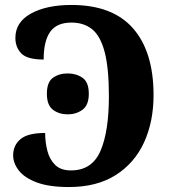

<svg xmlns="http://www.w3.org/2000/svg" viewBox="-20 -744 687 774"><path d="M258 10Q178 10 128.5 -8.5Q79 -27 56 -56.5Q33 -86 33 -118Q33 -158 62.5 -183Q92 -208 162 -208Q162 -171 171 -136Q180 -101 202.5 -79Q225 -57 266 -57Q351 -57 385 -135.5Q419 -214 419 -356Q419 -469 402 -534Q385 -599 351.5 -626Q318 -653 268 -653Q209 -653 182.5 -616Q156 -579 156 -504Q89 -504 65.5 -529Q42 -554 42 -591Q42 -655 105 -689.5Q168 -724 268 -724Q434 -724 516.5 -629.5Q599 -535 599 -361Q599 -253 560.5 -169.5Q522 -86 446 -38Q370 10 258 10ZM253 -283Q218 -283 193.5 -301.5Q169 -320 169 -366Q169 -413 193.5 -430.5Q218 -448 253 -448Q287 -448 312.5 -430.5Q338 -413 338 -366Q338 -320 312.5 -301.5Q287 -283 253 -283Z"/></svg>

Font: Noto Serif SemiCondensed ExtraBold
Style: Regular
Weight: 800
Width: 4
Designer: Monotype Design Team
Foundry: Monotype Imaging Inc.
Version: Version 2.015